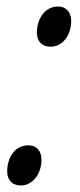

<svg xmlns="http://www.w3.org/2000/svg" viewBox="-20 -560 244 588"><path d="M135 -417C171 -417 198 -451 198 -496C198 -521 184 -540 158 -540C117 -540 93 -502 93 -460C93 -432 110 -417 135 -417ZM44 8C79 8 107 -26 107 -71C107 -98 92 -115 67 -115C25 -115 2 -77 2 -35C2 -7 19 8 44 8Z"/></svg>

Font: Noto Sans ExtraCondensed
Style: Italic
Weight: 400
Width: 2
Italic angle: -12°
Designer: Monotype Design Team
Foundry: Monotype Imaging Inc.
Version: Version 2.013